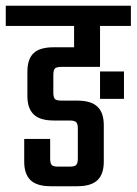

<svg xmlns="http://www.w3.org/2000/svg" viewBox="-40 -646 474 666"><path d="M-20 -626H414V-556H307V-414H174Q156 -414 150.5 -408.5Q145 -403 145 -385V-325Q145 -308 150.5 -302.5Q156 -297 174 -297H228Q276 -297 298 -276Q320 -255 320 -212V-85Q320 -42 298 -21Q276 0 228 0H136Q88 0 66 -21Q44 -42 44 -85V-164H134V-97Q134 -79 139.5 -73.5Q145 -68 162 -68H201Q218 -68 224 -73.5Q230 -79 230 -97V-200Q230 -217 224 -222.5Q218 -228 201 -228H146Q99 -228 77 -249Q55 -270 55 -313V-397Q55 -441 76.5 -461.5Q98 -482 146 -482H217V-556H-20ZM307 -303V-398H390V-303Z"/></svg>

Font: Teko Regular
Style: Regular
Weight: 400
Designer: Manushi Parikh, Jonny Pinhorn
Foundry: Indian Type Foundry
Version: Version 1.105;PS 1.0;hotconv 1.0.78;makeotf.lib2.5.61930; tt